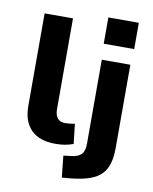

<svg xmlns="http://www.w3.org/2000/svg" viewBox="-100 -819 864 1086"><g transform="rotate(10 332.5 -276.0)"><path d="M261 11Q169 11 121.5 -37Q74 -85 74 -174V-705H237V-186Q237 -162 243.5 -146Q250 -130 263 -122Q276 -114 296 -114Q311 -114 324 -115.5Q337 -117 351 -120L364 -6Q338 3 315.5 7Q293 11 261 11ZM433 -594V-745H608V-594ZM331 193 318 69 366 63Q401 59 419.5 41Q438 23 438 -20V-503H602V-24Q602 25 591.5 62.5Q581 100 557 125.5Q533 151 491.5 166Q450 181 387 188Z"/></g></svg>

Font: Nunito Sans 7pt ExtraBold
Style: Regular
Weight: 800
Designer: Vernon Adams
Foundry: Vernon Adams
Version: Version 3.101;gftools[0.9.27]